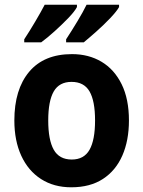

<svg xmlns="http://www.w3.org/2000/svg" viewBox="-20 -879 609 816"><path d="M528 -367Q528 -282 500 -218Q472 -154 417.5 -118.5Q363 -83 283 -83Q209 -83 154.5 -118Q100 -153 70.5 -217Q41 -281 41 -367Q41 -499 104 -574Q167 -649 286 -649Q357 -649 411.5 -616.5Q466 -584 497 -521Q528 -458 528 -367ZM185 -367Q185 -284 208.5 -242.5Q232 -201 285 -201Q337 -201 360.5 -242.5Q384 -284 384 -367Q384 -450 360.5 -490.5Q337 -531 284 -531Q232 -531 208.5 -490.5Q185 -450 185 -367ZM486 -849Q476 -831 449 -802.5Q422 -774 390.5 -746Q359 -718 336 -699H261V-712Q284 -747 309 -788.5Q334 -830 348 -859H486ZM307 -849Q297 -830 270.5 -802.5Q244 -775 212.5 -746.5Q181 -718 155 -699H83V-712Q106 -747 130.5 -788.5Q155 -830 170 -859H307Z"/></svg>

Font: Noto Sans Telugu UI SemiCondensed
Style: Bold
Weight: 700
Width: 4
Designer: Jelle Bosma - Monotype Design Team
Foundry: Monotype Imaging Inc.
Version: Version 2.005; ttfautohint (v1.8.4.7-5d5b)